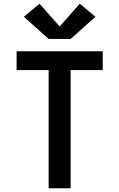

<svg xmlns="http://www.w3.org/2000/svg" viewBox="-20 -1010 640 1030"><path d="M241 0V-634H69V-735H531V-634H359V0ZM359 -801H241L108 -920L192 -990L300 -868L408 -990L492 -920Z"/></svg>

Font: Iosevka Curly Extended
Style: Bold
Weight: 700
Width: 7
Monospace: yes
Designer: Belleve Invis
Foundry: Belleve Invis
Version: Version 11.1.0; ttfautohint (v1.8.3)